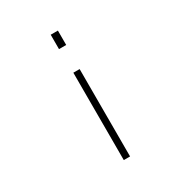

<svg xmlns="http://www.w3.org/2000/svg" viewBox="-167 -612 863 925"><g transform="rotate(-30 265.0 -149.5)"><path d="M290 -499H250V-419H290ZM288 -286H253V200H288Z"/></g></svg>

Font: TitilliumText22L
Style: 1 wt
Weight: 100
Designer: Campivisivi
Foundry: Campivisivi
Version: 1.000